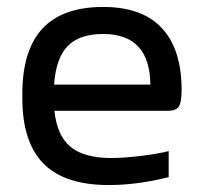

<svg xmlns="http://www.w3.org/2000/svg" viewBox="-20 -529 592 558"><path d="M507.8 -268.1Q507.8 -232.4 500 -219.7Q492.2 -207 467.8 -207H138.2Q145.5 -135.3 184.8 -102.5Q224.1 -69.8 303.2 -69.8Q339.4 -69.8 387.9 -75.7Q436.5 -81.5 470.2 -89.8V-14.2Q379.4 8.8 295.9 8.8Q168 8.8 106.4 -53.5Q44.9 -115.7 44.9 -244.1V-255.9Q44.9 -382.8 103.3 -445.8Q161.6 -508.8 279.8 -508.8Q393.6 -508.8 450.7 -447Q507.8 -385.3 507.8 -268.1ZM137.2 -283.2H417Q415.5 -430.2 279.8 -430.2Q210.4 -430.2 176.5 -395Q142.6 -359.9 137.2 -283.2Z"/></svg>

Font: LT Wave Text
Style: Regular
Weight: 400
Designer: Daniel Lyons
Version: Version 2.5 (Glyphs App)